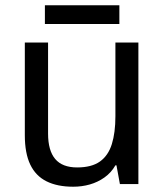

<svg xmlns="http://www.w3.org/2000/svg" viewBox="-20 -697 623 727"><path d="M504 -536V0H434L421 -71H417Q401 -43 375.5 -25Q350 -7 320 1.5Q290 10 257 10Q197 10 156 -10.5Q115 -31 94.5 -74Q74 -117 74 -185V-536H162V-191Q162 -127 189 -95Q216 -63 272 -63Q327 -63 358.5 -85.5Q390 -108 403.5 -151.5Q417 -195 417 -257V-536ZM432 -677V-606H150V-677Z"/></svg>

Font: Noto Sans Display
Style: Regular
Weight: 400
Designer: Monotype Design Team
Foundry: Monotype Imaging Inc.
Version: Version 2.003